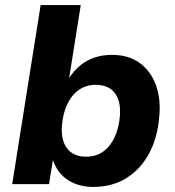

<svg xmlns="http://www.w3.org/2000/svg" viewBox="-20 -725 690 756"><path d="M347 11Q290 11 248.5 -15.5Q207 -42 189 -93H188L173 0H28L140 -705H298L252 -416H251Q270 -446 295.5 -467Q321 -488 352.5 -498.5Q384 -509 420 -509Q486 -509 529.5 -477.5Q573 -446 593.5 -391Q614 -336 607 -266Q601 -185 568 -122.5Q535 -60 479 -24.5Q423 11 347 11ZM319 -108Q358 -108 386 -128Q414 -148 431 -184Q448 -220 452 -267Q457 -325 432.5 -358Q408 -391 357 -391Q319 -391 290.5 -371Q262 -351 245 -315Q228 -279 224 -232Q219 -174 244 -141Q269 -108 319 -108Z"/></svg>

Font: Nunito Sans 9pt ExtraBold
Style: Italic
Weight: 800
Italic angle: -9°
Version: Version 3.101;gftools[0.9.27]